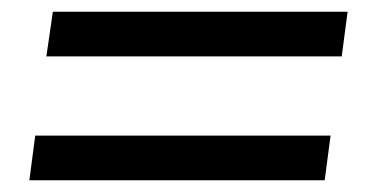

<svg xmlns="http://www.w3.org/2000/svg" viewBox="-20 -417 645 327"><path d="M59 -321 70 -397H572L562 -321ZM30 -110 40 -186H543L533 -110Z"/></svg>

Font: Chivo Medium Light
Style: Italic
Weight: 300
Italic angle: -8.05°
Version: Version 2.002